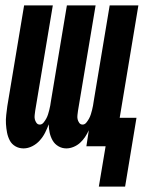

<svg xmlns="http://www.w3.org/2000/svg" viewBox="-20 -540 540 709"><path d="M345 149 370 0H299L308 -59Q302 -46 294 -34Q286 -22 275.5 -12.5Q265 -3 251.5 2.5Q238 8 225 8Q209 8 195.5 0Q182 -8 174.5 -21Q167 -34 163.5 -49.5Q160 -65 160 -81Q154 -65 146.5 -50Q139 -35 127 -21.5Q115 -8 99 0Q83 8 67 8Q50 8 36.5 0Q23 -8 16 -21.5Q9 -35 6 -50.5Q3 -66 2 -82.5Q1 -99 3 -115.5Q5 -132 7 -148L69 -520H175L110 -131Q109 -123 108 -115Q107 -107 108.5 -100Q110 -93 114.5 -86.5Q119 -80 127 -80Q135 -80 141 -87.5Q147 -95 151 -102.5Q155 -110 157.5 -118Q160 -126 162 -134Q164 -142 165.5 -150Q167 -158 168 -166L227 -520H333L268 -131Q267 -123 266 -115Q265 -107 266.5 -100Q268 -93 272.5 -86.5Q277 -80 285 -80Q293 -80 299 -87.5Q305 -95 309 -102.5Q313 -110 315.5 -118Q318 -126 320 -134Q322 -142 323.5 -150Q325 -158 326 -166L385 -520H491L422 -105H484L442 149Z"/></svg>

Font: Iosevka Extrabold
Style: Italic
Weight: 800
Italic angle: -9°
Monospace: yes
Designer: Belleve Invis
Foundry: Belleve Invis
Version: Version 32.5.0; ttfautohint (v1.8.4)